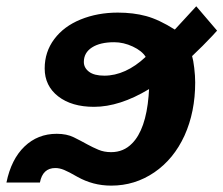

<svg xmlns="http://www.w3.org/2000/svg" viewBox="-58 -578 707 608"><path d="M314.9 -538.1Q364.3 -538.1 404.8 -527.1Q445.3 -516.1 495.6 -484.4Q512.7 -502.9 529.8 -521.5Q546.9 -540 563.5 -558.1L629.4 -481L614.7 -464.8Q600.1 -449.2 584 -433.1Q567.9 -417 550.3 -400.4Q554.2 -387.7 557.1 -362.8Q560.1 -337.9 560.1 -316.9Q560.1 -223.6 526.4 -148.9Q492.2 -74.2 430.7 -32.2Q369.1 9.8 294.4 9.8Q264.6 9.8 238 2.7Q211.4 -4.4 187 -18.1Q159.2 -34.2 144.8 -40Q130.4 -45.9 117.2 -45.9Q77.1 -45.9 68.4 0H-37.6Q-22.5 -73.7 19.5 -114Q61.5 -154.3 121.6 -154.3Q153.3 -154.3 175.5 -143.3Q197.8 -132.3 218.8 -120.6Q235.8 -111.3 253.7 -103.8Q271.5 -96.2 293.9 -96.2Q333.5 -96.2 360.4 -124Q381.8 -145.5 395 -183.3Q408.2 -221.2 412.6 -274.4Q413.1 -279.8 413.3 -285.2Q413.6 -290.5 414.1 -295.9Q367.2 -267.6 323.7 -253.7Q280.3 -239.7 239.7 -239.7Q168.9 -239.7 126.2 -272.9Q83.5 -306.2 83.5 -361.3Q83.5 -413.6 113.8 -454.1Q144 -494.6 197.5 -516.4Q251 -538.1 314.9 -538.1ZM303.7 -444.3Q258.8 -444.3 233.2 -427.7Q207.5 -411.1 207.5 -381.8Q207.5 -363.3 223.9 -350.8Q240.2 -338.4 272.5 -338.4Q305.7 -338.4 338.6 -353.3Q371.6 -368.2 403.3 -397.9Q391.6 -417 362.3 -430.7Q333 -444.3 303.7 -444.3Z"/></svg>

Font: Arimo
Style: Italic
Weight: 400
Italic angle: -12°
Designer: Steve Matteson
Foundry: Monotype Imaging Inc.
Version: Version 1.33